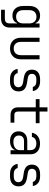

<svg xmlns="http://www.w3.org/2000/svg" viewBox="1340 -2080 920 3640"><g transform="rotate(90 1800.0 -260.0)"><path d="M425 -550H502V19Q502 95 457 137.5Q412 180 331 180H164V108H331Q378 108 400.5 86Q423 64 423 19V-45L425 -121H415Q401 -80 364 -58Q327 -36 273 -36Q190 -36 141.5 -91Q93 -146 93 -240V-357Q93 -450 142 -505Q191 -560 273 -560Q326 -560 363.5 -537.5Q401 -515 415 -475H425ZM424 -353Q424 -418 390.5 -454.5Q357 -491 298 -491Q238 -491 205 -455Q172 -419 172 -353V-243Q172 -177 205 -141Q238 -105 298 -105Q357 -105 390.5 -141.5Q424 -178 424 -243Z M695 -198V-550H774V-198Q774 -133 807 -96.5Q840 -60 899 -60Q958 -60 992 -96.5Q1026 -133 1026 -198V-550H1105V-198Q1105 -102 1049 -46Q993 10 899 10Q805 10 750 -46Q695 -102 695 -198Z M1476 10Q1395 10 1345 -29.5Q1295 -69 1287 -135H1366Q1373 -101 1402 -81Q1431 -61 1476 -61H1525Q1578 -61 1606 -84.5Q1634 -108 1634 -148Q1634 -185 1609.5 -208Q1585 -231 1540 -238L1457 -251Q1378 -263 1339.5 -300.5Q1301 -338 1301 -405Q1301 -478 1348.5 -519Q1396 -560 1485 -560H1524Q1601 -560 1649.5 -522.5Q1698 -485 1707 -422H1628Q1622 -453 1594.5 -471Q1567 -489 1524 -489H1485Q1433 -489 1406.5 -467Q1380 -445 1380 -405Q1380 -370 1401.5 -351Q1423 -332 1469 -325L1551 -312Q1633 -299 1673 -260.5Q1713 -222 1713 -153Q1713 -77 1664.5 -33.5Q1616 10 1525 10Z M2160 0Q2091 0 2053 -36.5Q2015 -73 2015 -140V-478H1859V-550H2015V-700H2095V-550H2316V-478H2095V-140Q2095 -72 2160 -72H2306V0Z M2905 -377V0H2827V-96Q2818 -48 2770 -19Q2722 10 2653 10Q2568 10 2519 -34Q2470 -78 2470 -152Q2470 -229 2518.5 -273Q2567 -317 2651 -317H2826V-375Q2826 -430 2793.5 -459.5Q2761 -489 2702 -489Q2649 -489 2615.5 -466.5Q2582 -444 2577 -405H2497Q2507 -475 2563 -517Q2619 -559 2703 -559Q2796 -559 2850.5 -510.5Q2905 -462 2905 -377ZM2826 -171V-255H2652Q2604 -255 2576.5 -228.5Q2549 -202 2549 -157Q2549 -109 2581.5 -81.5Q2614 -54 2670 -54Q2739 -54 2782.5 -86Q2826 -118 2826 -171Z M3276 10Q3195 10 3145 -29.5Q3095 -69 3087 -135H3166Q3173 -101 3202 -81Q3231 -61 3276 -61H3325Q3378 -61 3406 -84.5Q3434 -108 3434 -148Q3434 -185 3409.5 -208Q3385 -231 3340 -238L3257 -251Q3178 -263 3139.5 -300.5Q3101 -338 3101 -405Q3101 -478 3148.5 -519Q3196 -560 3285 -560H3324Q3401 -560 3449.5 -522.5Q3498 -485 3507 -422H3428Q3422 -453 3394.5 -471Q3367 -489 3324 -489H3285Q3233 -489 3206.5 -467Q3180 -445 3180 -405Q3180 -370 3201.5 -351Q3223 -332 3269 -325L3351 -312Q3433 -299 3473 -260.5Q3513 -222 3513 -153Q3513 -77 3464.5 -33.5Q3416 10 3325 10Z"/></g></svg>

Font: JetBrains Mono Semi Light
Style: Regular
Weight: 350
Monospace: yes
Designer: Philipp Nurullin, Konstantin Bulenkov
Foundry: JetBrains
Version: 2.002